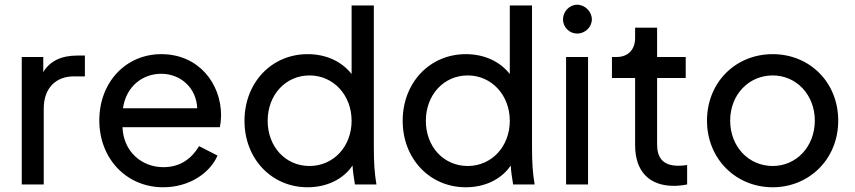

<svg xmlns="http://www.w3.org/2000/svg" viewBox="-20 -780 3614 812"><path d="M72 0H165V-321C165 -407 216 -457 292 -457H339V-545H306C240 -545 191 -522 163 -475V-539H72Z M670 12C780 12 867 -47 900 -122L822 -162C791 -110 743 -73 671 -73C580 -73 502 -138 498 -242H910C913 -258 915 -277 915 -292C915 -426 821 -551 662 -551C513 -551 400 -433 400 -271C400 -109 515 12 670 12ZM500 -322C513 -413 581 -468 662 -468C745 -468 811 -407 814 -322Z M1281 12C1361 12 1431 -21 1471 -80C1472 -56 1476 -32 1481 0H1572C1564 -48 1561 -89 1561 -160V-757H1467V-467C1425 -520 1360 -551 1281 -551C1128 -551 1014 -430 1014 -269C1014 -109 1128 12 1281 12ZM1112 -269C1112 -379 1188 -461 1289 -461C1390 -461 1467 -378 1467 -269C1467 -160 1390 -78 1289 -78C1187 -78 1112 -160 1112 -269Z M1950 12C2030 12 2100 -21 2140 -80C2141 -56 2145 -32 2150 0H2241C2233 -48 2230 -89 2230 -160V-757H2136V-467C2094 -520 2029 -551 1950 -551C1797 -551 1683 -430 1683 -269C1683 -109 1797 12 1950 12ZM1781 -269C1781 -379 1857 -461 1958 -461C2059 -461 2136 -378 2136 -269C2136 -160 2059 -78 1958 -78C1856 -78 1781 -160 1781 -269Z M2374 0H2467V-539H2374ZM2361 -698C2361 -665 2388 -638 2421 -638C2454 -638 2483 -665 2483 -698C2483 -731 2454 -760 2421 -760C2388 -760 2361 -731 2361 -698Z M2830 6C2845 6 2869 4 2886 0V-82C2874 -80 2859 -79 2849 -79C2783 -79 2759 -114 2759 -169V-450H2880V-539H2759V-663H2666V-619C2666 -570 2636 -539 2588 -539H2568V-450H2666V-166C2666 -56 2725 6 2830 6Z M3248 12C3400 12 3525 -105 3525 -270C3525 -432 3404 -551 3248 -551C3090 -551 2970 -431 2970 -270C2970 -107 3093 12 3248 12ZM3068 -270C3068 -379 3146 -461 3248 -461C3348 -461 3426 -379 3426 -270C3426 -160 3348 -78 3248 -78C3146 -78 3068 -160 3068 -270Z"/></svg>

Font: Mluvka Medium
Style: Regular
Weight: 500
Designer: Modified by Jiří Krblich, Original typeface by Gumpita Rahayu
Foundry: Gumpita Rahayu & Jiří Krblich
Version: Version 2.000;Glyphs 3.1.1 (3134)